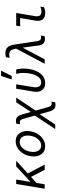

<svg xmlns="http://www.w3.org/2000/svg" viewBox="1264 -2131 1072 3640"><g transform="rotate(-90 1800.0 -311.0)"><path d="M42 0 132 -540H216L170 -267L466 -540H573L332 -320L500 0H400L266 -259L152 -156L126 0Z M1030.5 -69Q950 10 848 10Q746 10 692.5 -69Q639 -148 659 -270Q679 -392 759.5 -471Q840 -550 942 -550Q1044 -550 1097.5 -471Q1151 -392 1131 -270Q1111 -148 1030.5 -69ZM761.5 -123Q794 -66 861 -66Q928 -66 979.5 -123Q1031 -180 1046 -270Q1061 -360 1028.5 -417Q996 -474 929 -474Q862 -474 810.5 -417Q759 -360 744 -270Q729 -180 761.5 -123Z M1173 200 1429 -186 1369 -399Q1358 -439 1343.5 -455.5Q1329 -472 1299 -472Q1280 -472 1263 -465L1275 -537Q1299 -545 1324 -545Q1378 -545 1405.5 -516Q1433 -487 1452 -424L1498 -262L1682 -540H1769L1523 -170L1588 59Q1599 99 1613 115.5Q1627 132 1657 132Q1677 132 1694 125L1682 197Q1658 205 1633 205Q1578 205 1550.5 176Q1523 147 1505 84L1455 -95L1259 200Z M2302 -540Q2334 -428 2311 -291Q2288 -150 2217 -70Q2146 10 2045 10Q1955 10 1911 -51Q1867 -112 1884 -214L1938 -540H2022L1968 -214Q1957 -146 1981 -106Q2005 -66 2058 -66Q2121 -66 2165.5 -125.5Q2210 -185 2228 -294Q2251 -429 2219 -540ZM2281 -827 2180 -625H2114L2181 -827Z M2411 0 2698 -541 2694 -562Q2682 -623 2657.5 -647.5Q2633 -672 2586 -672Q2558 -672 2523 -663L2536 -734Q2575 -745 2610 -745Q2681 -745 2720.5 -706.5Q2760 -668 2773 -585L2840 -141Q2846 -102 2862.5 -85Q2879 -68 2910 -68Q2930 -68 2947 -75L2935 -3Q2910 5 2884 5Q2827 5 2796.5 -24.5Q2766 -54 2758 -116L2717 -411H2713L2496 0Z M3374 -540 3314 -181Q3295 -61 3401 -61Q3448 -61 3495 -83L3483 -13Q3435 10 3375 10Q3288 10 3251 -38.5Q3214 -87 3230 -181L3278 -465H3121L3133 -540Z"/></g></svg>

Font: CommitMono
Style: Italic
Weight: 400
Monospace: yes
Designer: Eigil Nikolajsen
Foundry: Eigil Nikolajsen
Version: Version 1.143